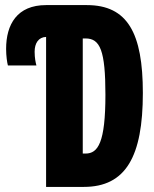

<svg xmlns="http://www.w3.org/2000/svg" viewBox="-20 -734 603 754"><path d="M161 0H309C474 0 541 -119 541 -369C541 -604 481 -714 321 -714H161C47 -714 4 -638 4 -542C4 -514 8 -488 11 -477H123C120 -488 116 -506 116 -531C116 -564 131 -588 161 -589ZM316 -131H305V-583H316C373 -583 394 -536 394 -362C394 -174 365 -131 316 -131Z"/></svg>

Font: Noto Sans Mono SemiCondensed ExtraBold
Style: Regular
Weight: 800
Width: 4
Designer: Monotype Design Team
Foundry: Monotype Imaging Inc.
Version: Version 2.014